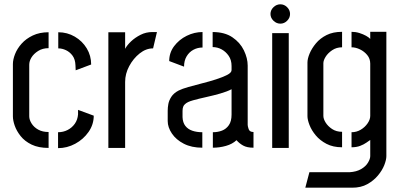

<svg xmlns="http://www.w3.org/2000/svg" viewBox="-20 -688 1856 893"><path d="M206 0Q159 0 127 -15.5Q95 -31 76 -55Q57 -79 48.5 -103.5Q40 -128 40 -147V-390Q40 -411 50 -436.5Q60 -462 80.5 -485Q101 -508 132.5 -523Q164 -538 206 -538V-464Q178 -464 157.5 -451Q137 -438 126.5 -421Q116 -404 116 -387V-147Q116 -131 127 -113.5Q138 -96 158 -85Q178 -74 206 -74ZM250 1V-73Q274 -73 294.5 -83.5Q315 -94 328 -112.5Q341 -131 343 -156V-177L416 -150Q416 -109 392 -74.5Q368 -40 330 -19.5Q292 1 250 1ZM332 -361 331 -384Q330 -412 317.5 -429Q305 -446 287 -454.5Q269 -463 251 -463V-538Q293 -538 328 -517.5Q363 -497 383.5 -463Q404 -429 404 -388Z M484 0V-538H562V-461Q571 -478 589.5 -495.5Q608 -513 633.5 -526Q659 -539 689 -539Q695 -539 700 -539Q705 -539 710 -539L692 -463Q659 -463 629.5 -439.5Q600 -416 581 -380.5Q562 -345 562 -307V0Z M921 -1Q871 -1 835 -19.5Q799 -38 779.5 -67Q760 -96 760 -125V-173Q760 -188 763 -204.5Q766 -221 777 -238Q788 -255 811 -267Q827 -275 856.5 -283.5Q886 -292 920 -300.5Q954 -309 985 -319Q1016 -329 1036.5 -339.5Q1057 -350 1057 -362V-381Q1057 -409 1043.5 -428.5Q1030 -448 1010.5 -458.5Q991 -469 969 -469V-539Q1025 -539 1061 -514.5Q1097 -490 1114.5 -453.5Q1132 -417 1132 -383V-107Q1132 -101 1136.5 -87.5Q1141 -74 1159 -74V-1Q1129 -1 1111 -11Q1093 -21 1080 -36Q1061 -18 1031 -9.5Q1001 -1 970 -1V-73Q993 -73 1012.5 -80.5Q1032 -88 1044.5 -106Q1057 -124 1057 -155V-273Q1036 -262 1004.5 -253Q973 -244 939 -236.5Q905 -229 878 -221.5Q851 -214 841 -204Q829 -195 829 -172V-143Q830 -118 842 -102.5Q854 -87 874.5 -80Q895 -73 921 -73ZM836 -378 767 -404Q767 -443 790 -473.5Q813 -504 848.5 -521.5Q884 -539 922 -539V-467Q899 -467 879.5 -456.5Q860 -446 848 -426Q836 -406 836 -378Z M1246 0V-534H1323V0ZM1284 -578Q1266 -578 1252 -591.5Q1238 -605 1238 -623Q1238 -641 1252 -654.5Q1266 -668 1284 -668Q1302 -668 1315.5 -654.5Q1329 -641 1329 -623Q1329 -605 1315.5 -591.5Q1302 -578 1284 -578Z M1400 185 1419 113H1606Q1638 111 1659.5 98.5Q1681 86 1691.5 68.5Q1702 51 1702 38V-37Q1696 -33 1684 -24.5Q1672 -16 1655 -9.5Q1638 -3 1615 -3V-73Q1638 -73 1657.5 -84.5Q1677 -96 1689.5 -114Q1702 -132 1702 -149V-392Q1702 -415 1688 -432Q1674 -449 1654 -458.5Q1634 -468 1615 -468V-540Q1634 -540 1651.5 -534.5Q1669 -529 1682.5 -521.5Q1696 -514 1702 -507V-540H1777V38Q1777 55 1767.5 79.5Q1758 104 1738 128Q1718 152 1688.5 168.5Q1659 185 1618 185ZM1571 -3Q1529 -3 1498.5 -19Q1468 -35 1448.5 -58.5Q1429 -82 1419.5 -106.5Q1410 -131 1410 -148V-397Q1410 -415 1420 -439Q1430 -463 1449.5 -486.5Q1469 -510 1499 -525Q1529 -540 1571 -540V-468Q1545 -468 1525 -454.5Q1505 -441 1494.5 -424Q1484 -407 1484 -394V-149Q1484 -135 1494.5 -118Q1505 -101 1524.5 -88Q1544 -75 1571 -75Z"/></svg>

Font: Stick No Bills
Style: Regular
Weight: 400
Version: Version 2.000